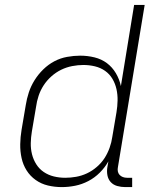

<svg xmlns="http://www.w3.org/2000/svg" viewBox="-20 -755 640 783"><path d="M232 8Q203 8 175.5 1.5Q148 -5 125.5 -21Q103 -37 88.5 -60Q74 -83 68 -110.5Q62 -138 62.5 -167Q63 -196 68 -226L85 -326Q89 -352 97.5 -378Q106 -404 121 -428Q136 -452 156.5 -472Q177 -492 201.5 -505Q226 -518 253.5 -523Q281 -528 307 -528Q337 -528 365.5 -521Q394 -514 416 -497.5Q438 -481 452.5 -456.5Q467 -432 473 -404L527 -735H570L461 -74Q459 -65 460.5 -56.5Q462 -48 467.5 -42Q473 -36 481 -33Q489 -30 498 -30H519V8H491Q474 8 458 3.5Q442 -1 431.5 -12.5Q421 -24 418 -40.5Q415 -57 418 -74L422 -97Q408 -72 387 -51Q366 -30 340 -16.5Q314 -3 286.5 2.5Q259 8 232 8ZM246 -30Q268 -30 290.5 -34Q313 -38 334.5 -48Q356 -58 375 -74.5Q394 -91 406.5 -110.5Q419 -130 427 -152.5Q435 -175 438 -197L455 -297Q459 -321 459.5 -345Q460 -369 455 -391.5Q450 -414 438.5 -433.5Q427 -453 408.5 -466Q390 -479 367 -484.5Q344 -490 320 -490Q298 -490 274.5 -485.5Q251 -481 229.5 -470.5Q208 -460 189.5 -443.5Q171 -427 158 -407Q145 -387 137.5 -364.5Q130 -342 127 -319L110 -219Q106 -195 105.5 -171.5Q105 -148 110.5 -126Q116 -104 128 -85Q140 -66 158.5 -53.5Q177 -41 199.5 -35.5Q222 -30 246 -30Z"/></svg>

Font: Iosevka Extralight Extended
Style: Italic
Weight: 200
Width: 7
Italic angle: -9°
Monospace: yes
Designer: Belleve Invis
Foundry: Belleve Invis
Version: Version 32.5.0; ttfautohint (v1.8.4)